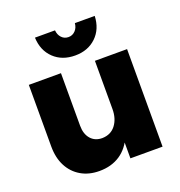

<svg xmlns="http://www.w3.org/2000/svg" viewBox="-137 -876 938 999"><g transform="rotate(-20 332.0 -376.5)"><path d="M230 -249Q230 -203 253.5 -176Q277 -149 317 -149Q365 -150 391.5 -185Q418 -220 418 -273H460Q460 -182 434 -119.5Q408 -57 360 -25Q312 7 245 7Q187 7 143.5 -18.5Q100 -44 76 -90Q52 -136 52 -199V-540H230ZM418 -540H596V0H418ZM277 -760Q279 -735 294 -719Q309 -703 332 -703Q354 -703 369.5 -719Q385 -735 387 -760H497Q494 -688 448.5 -644.5Q403 -601 332 -601Q260 -601 214.5 -644.5Q169 -688 166 -760Z"/></g></svg>

Font: Alexandria
Style: Bold
Weight: 700
Designer: Mohamed Gaber
Foundry: Kief Type Foundry
Version: Version 5.100